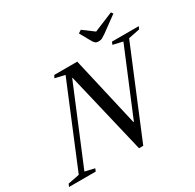

<svg xmlns="http://www.w3.org/2000/svg" viewBox="-265 -1170 1424 1400"><g transform="rotate(-30 447.5 -470.0)"><path d="M518 10.5 355 -676.5H352L88 -41.5L168.5 -22.5L159.5 0H-65.5L-55.5 -22.5L40.5 -41.5L321.5 -720.5L239 -739.5L249.5 -761.5H443.5L578 -175.5H582L808.5 -720.5L726.5 -739.5L736 -761.5H961.5L951.5 -739.5L856.5 -720.5L553.5 10.5ZM653.5 -811Q636.5 -811 627.5 -817.8Q618.5 -824.5 610 -838.5L557 -933.5L582 -950L672.5 -882.5L835.5 -950L847 -933.5L717 -838.5Q698.5 -826 685.5 -818.5Q672.5 -811 653.5 -811Z"/></g></svg>

Font: Libre Caslon Text
Style: Italic
Weight: 400
Italic angle: -22.583°
Designer: Pablo Impallari, Rodrigo Fuenzalida, Katja Schimmel
Foundry: Pablo Impallari, Rodrigo Fuenzalida
Version: Version 2.000